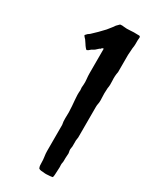

<svg xmlns="http://www.w3.org/2000/svg" viewBox="-169 -631 593 732"><g transform="rotate(30 127.0 -265.0)"><path d="M200 50Q192 52 188 52Q184 52 173 53H167Q165 53 162.5 52.5Q160 52 158 52Q155 52 149.5 51.5Q144 51 139 48Q136 42 135.5 36.5Q135 31 135 25Q135 11 133 -1.5Q131 -14 131 -25V-140Q128 -154 128.5 -168.5Q129 -183 129 -194Q128 -223 125.5 -246Q123 -269 125 -289Q124 -297 124 -301Q124 -305 125 -313Q126 -325 124.5 -338Q123 -351 123 -363V-471Q117 -471 114.5 -467Q112 -463 109 -463Q96 -450 89 -447Q84 -445 79.5 -440.5Q75 -436 70 -434Q67 -434 66 -435.5Q65 -437 62 -440Q57 -446 53.5 -452Q50 -458 44 -466Q42 -468 37.5 -473Q33 -478 34 -480Q38 -485 41.5 -488Q45 -491 50 -494Q74 -516 96 -540Q102 -548 108 -555Q114 -562 119 -570L131 -582Q134 -582 137.5 -582.5Q141 -583 146 -582Q161 -580 176 -581.5Q191 -583 208 -582H215Q220 -581 220 -576Q220 -571 219 -563Q219 -554 219 -546Q219 -538 217 -527Q217 -519 216 -511Q215 -503 215 -497V-421Q211 -402 212.5 -382Q214 -362 211 -348Q211 -342 210.5 -336Q210 -330 210 -325Q210 -316 210.5 -309Q211 -302 211 -294Q211 -284 209.5 -278Q208 -272 208 -263V-129Q205 -115 206 -102Q207 -89 204 -75Q204 -69 205.5 -63.5Q207 -58 206 -52Q205 -43 205 -37Q205 -31 205 -25Q205 -19 204 -15.5Q203 -12 203 -6Q204 5 203 15Q202 25 202 36Q202 42 200 50Z"/></g></svg>

Font: Kirang Haerang
Style: Regular
Weight: 400
Version: Version 1.00